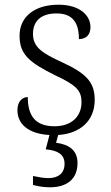

<svg xmlns="http://www.w3.org/2000/svg" viewBox="-20 -564 470 815"><path d="M192 231C263 231 309 197 309 128C309 73 272 49 218 42L227 9C320 3 382 -51 382 -140C382 -213 349 -251 245 -299C160 -338 120 -363 120 -420C120 -471 150 -507 220 -507C283 -507 315 -474 315 -398C347 -398 364 -418 364 -449C364 -497 321 -544 228 -544C128 -544 63 -494 63 -412C63 -332 106 -298 215 -244C305 -202 326 -179 326 -130C326 -72 286 -28 211 -28C124 -28 98 -80 98 -152C79 -152 54 -138 54 -96C54 -40 97 4 190 9L174 70C224 74 254 91 254 131C254 172 227 192 185 192C165 192 144 188 120 183V221C144 228 171 231 192 231Z"/></svg>

Font: Noto Serif Bengali Light
Style: Regular
Weight: 300
Designer: Juan Bruce, Universal Thirst, Indian Type Foundry and the Monotype Design Team.
Foundry: Monotype Imaging Inc.
Version: Version 2.003